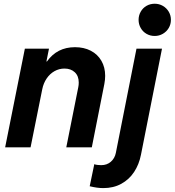

<svg xmlns="http://www.w3.org/2000/svg" viewBox="-20 -781 926 1018"><path d="M111.8 -522.9H239.7L226.1 -455.1H229Q282.7 -530.8 377.4 -530.8Q425.3 -530.8 461.4 -512Q497.6 -493.2 517.6 -458.7Q537.6 -424.3 537.6 -378.9Q537.6 -358.4 533.2 -335.4L466.8 0H331.5L395 -318.4Q397.5 -329.6 397.5 -343.3Q397.5 -378.4 376.5 -397.9Q355.5 -417.5 321.8 -417.5Q293.5 -417.5 268.8 -403.6Q244.1 -389.6 227.3 -364.7Q210.4 -339.8 204.1 -308.1L142.1 0H7.3ZM455.6 206.5 480 89.4Q486.3 92.3 497.1 93.5Q507.8 94.7 516.6 94.7Q546.9 94.7 567.6 76.7Q588.4 58.6 594.2 29.8L703.6 -522.9H838.9L727.5 39.1Q717.3 91.3 690.9 131.1Q664.6 170.9 623 193.6Q581.5 216.3 527.8 216.3Q495.6 216.3 455.6 206.5ZM714.8 -675.8Q714.8 -699.2 726.1 -719Q737.3 -738.8 756.8 -750Q776.4 -761.2 800.3 -761.2Q823.7 -761.2 843.5 -749.8Q863.3 -738.3 874.8 -718.8Q886.2 -699.2 886.2 -675.8Q886.2 -652.3 874.8 -632.8Q863.3 -613.3 843.5 -601.8Q823.7 -590.3 800.3 -590.3Q776.4 -590.3 756.8 -601.6Q737.3 -612.8 726.1 -632.6Q714.8 -652.3 714.8 -675.8Z"/></svg>

Font: Reddit Sans Chocolate
Style: Bold Italic
Weight: 700
Italic angle: -11.25°
Designer: Stephen Hutchings
Version: Version 1.013